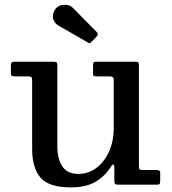

<svg xmlns="http://www.w3.org/2000/svg" viewBox="-20 -781 726 812"><path d="M116 -151V-441Q116 -450.5 113.5 -454.2Q111 -458 102 -458H44Q34 -458 30 -460.2Q26 -462.5 26 -472.5V-501.5Q26 -513.5 29.2 -516.8Q32.5 -520 44 -520H203.5Q215 -520 218.8 -517.5Q222.5 -515 222.5 -504V-162.5Q222.5 -109.5 243.5 -77.5Q264.5 -45.5 310.5 -45.5Q355.5 -45.5 389.2 -72Q423 -98.5 442 -142Q461 -185.5 461 -237V-440.5Q461 -452.5 456.2 -455.2Q451.5 -458 440.5 -458H388.5Q381 -458 377.2 -459.5Q373.5 -461 373.5 -468.5V-505Q373.5 -513.5 375.8 -516.8Q378 -520 386.5 -520H555Q563 -520 565.2 -516.5Q567.5 -513 567.5 -504.5V-79.5Q567.5 -67.5 570.5 -64.8Q573.5 -62 585.5 -62H641Q648 -62 652.8 -59.8Q657.5 -57.5 657.5 -49.5V-17Q657.5 -7 655.2 -3.5Q653 0 643.5 0H481Q469.5 0 466.5 -3.8Q463.5 -7.5 463.5 -19.5V-76Q463.5 -81.5 459.8 -84.5Q456 -87.5 450.5 -78Q426.5 -38.5 386 -13.5Q345.5 11.5 280.5 11.5Q186.5 11.5 151.2 -29.8Q116 -71 116 -151ZM352 -601 227 -673Q211 -682 205 -700.2Q199 -718.5 212.5 -740Q225 -759 249.8 -760.8Q274.5 -762.5 289 -747L389 -645.5Q398 -636.5 389.5 -627.5L367 -604Q363 -599.5 360.2 -598.5Q357.5 -597.5 352 -601Z"/></svg>

Font: Besley* Medium
Style: Regular
Weight: 500
Designer: Owen Earl
Foundry: indestructible type*
Version: Version 3.000; ttfautohint (v1.8.3)